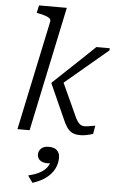

<svg xmlns="http://www.w3.org/2000/svg" viewBox="-67 -803 706 1163"><g transform="rotate(5 285.5 -221.0)"><path d="M400 -110 302 -324 274 -274Q324 -316 373.5 -357.5Q423 -399 472.5 -441Q522 -483 571 -524V-537H490Q449 -497 407 -457.5Q365 -418 323 -378.5Q281 -339 239 -299L238 -294L329 -91Q343 -57 357.5 -36Q372 -15 391 -6Q410 3 438 3Q453 3 466.5 1Q480 -1 493 -4.5Q506 -8 516 -11L525 -62Q517 -61 506.5 -59Q496 -57 484 -55Q472 -53 459 -53Q450 -53 441.5 -56.5Q433 -60 426 -67.5Q419 -75 412.5 -85.5Q406 -96 400 -110ZM57 0H131L291 -758H122L112 -712L122 -710Q148 -705 165.5 -699Q183 -693 191.5 -685.5Q200 -678 198 -666ZM176 316 146 274Q183 265 209.5 252Q236 239 252.5 220.5Q269 202 275 177Q276 173 279 171Q282 169 285.5 170Q289 171 291 176Q286 182 277 186Q268 190 256 190Q227 190 210.5 177Q194 164 194 142Q194 120 210 105Q226 90 256 90Q290 90 306.5 106.5Q323 123 323 151Q323 187 307 218.5Q291 250 258.5 275Q226 300 176 316Z"/></g></svg>

Font: Roboto Serif 20pt Light
Style: Italic
Weight: 300
Italic angle: -10°
Version: Version 1.007